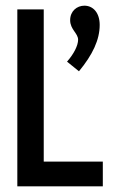

<svg xmlns="http://www.w3.org/2000/svg" viewBox="-20 -656 415 676"><path d="M258 -405C306 -463 331 -516 331 -568C331 -611 308 -636 277 -636C251 -636 227 -617 227 -585C227 -552 255 -539 255 -516C255 -496 240 -466 216 -439ZM41 0H342V-87H134V-623H41Z"/></svg>

Font: Inconsolata Condensed
Style: Bold
Weight: 700
Width: 3
Monospace: yes
Designer: Raph Levien, Cyreal, Brenton Simpson
Foundry: Raph Levien, Cyreal, Google
Version: Version 3.100